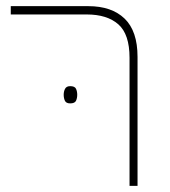

<svg xmlns="http://www.w3.org/2000/svg" viewBox="-20 -604 552 624"><path d="M401 0V-416Q401 -493 364.5 -525Q328 -557 262 -557H15V-584H267Q343 -584 385 -543.5Q427 -503 427 -419V0ZM187 -296Q187 -307 191.5 -315.5Q196 -324 208 -324Q223 -324 227 -315.5Q231 -307 231 -296Q231 -285 227 -276.5Q223 -268 208 -268Q195 -268 191 -276.5Q187 -285 187 -296Z"/></svg>

Font: Noto Sans Hebrew Thin
Style: Regular
Weight: 250
Designer: Monotype Design Team
Foundry: Monotype Imaging Inc.
Version: Version 2.003